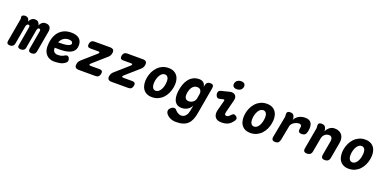

<svg xmlns="http://www.w3.org/2000/svg" viewBox="-43 -1903 6647 3302"><g transform="rotate(20 3280.5 -251.5)"><path d="M19 10Q-13 10 -28 -5.5Q-43 -21 -37 -54L38 -480Q39 -485 38.5 -489.5Q38 -494 36 -499Q28 -532 47 -546Q66 -560 94 -560Q125 -560 144 -545.5Q163 -531 171 -499Q173 -494 173.5 -489.5Q174 -485 173 -480Q186 -517 212.5 -538.5Q239 -560 274 -560Q318 -560 339.5 -535.5Q361 -511 363 -480Q374 -511 399.5 -535.5Q425 -560 472 -560Q497 -560 516 -552Q535 -544 547 -528.5Q559 -513 563 -490.5Q567 -468 562 -440L494 -54Q488 -21 468 -5.5Q448 10 416 10Q384 10 368.5 -6Q353 -22 359 -55L418 -393Q420 -402 419.5 -410Q419 -418 416 -423.5Q413 -429 408 -432.5Q403 -436 395 -436Q378 -436 369.5 -423.5Q361 -411 357 -393L297 -49Q291 -18 269 -4Q247 10 218 10Q189 10 172.5 -4Q156 -18 162 -49L222 -393Q224 -402 223.5 -409.5Q223 -417 220.5 -423Q218 -429 213 -432.5Q208 -436 200 -436Q183 -436 171.5 -423Q160 -410 157 -393L98 -55Q92 -22 71.5 -6Q51 10 19 10Z M1040 -143Q1057 -117 1055 -91Q1053 -65 1039 -53Q994 -13 941.5 -1.5Q889 10 823 10Q783 10 748.5 -4Q714 -18 688.5 -43Q663 -68 648.5 -103Q634 -138 632 -180Q629 -259 646.5 -328.5Q664 -398 702 -449.5Q740 -501 799 -530.5Q858 -560 939 -560Q1030 -560 1080.5 -521.5Q1131 -483 1134 -408Q1136 -360 1121 -327Q1106 -294 1078.5 -272.5Q1051 -251 1014 -239Q977 -227 934.5 -222Q892 -217 846.5 -217Q801 -217 758 -218V-194Q759 -177 766 -163Q773 -149 784.5 -139.5Q796 -130 811 -124.5Q826 -119 842 -119Q865 -119 882 -121Q899 -123 914 -127Q929 -131 943 -138Q957 -145 973 -155Q985 -163 1006 -163Q1027 -163 1040 -143ZM781 -325Q825 -324 867 -326Q909 -328 941.5 -335Q974 -342 993.5 -355Q1013 -368 1012 -389Q1011 -400 1005.5 -408.5Q1000 -417 990 -422.5Q980 -428 966 -431Q952 -434 935 -434Q907 -434 883 -426Q859 -418 839.5 -403.5Q820 -389 805.5 -369Q791 -349 781 -325Z M1277 0Q1233 0 1215 -21Q1197 -42 1205 -84Q1209 -108 1220 -127Q1231 -146 1249 -162L1486 -371Q1497 -380 1502 -387Q1507 -394 1508 -399Q1510 -407 1501.5 -411Q1493 -415 1475 -415H1338Q1305 -415 1292 -432Q1279 -449 1285 -482Q1291 -515 1310 -532.5Q1329 -550 1362 -550H1649Q1693 -550 1711 -529Q1729 -508 1721 -466Q1717 -442 1706 -423Q1695 -404 1677 -388L1440 -179Q1429 -170 1424 -163Q1419 -156 1418 -151Q1416 -143 1424.5 -139Q1433 -135 1451 -135H1609Q1642 -135 1655 -118Q1668 -101 1662 -68Q1656 -35 1637 -17.5Q1618 0 1585 0Z M1877 0Q1833 0 1815 -21Q1797 -42 1805 -84Q1809 -108 1820 -127Q1831 -146 1849 -162L2086 -371Q2097 -380 2102 -387Q2107 -394 2108 -399Q2110 -407 2101.5 -411Q2093 -415 2075 -415H1938Q1905 -415 1892 -432Q1879 -449 1885 -482Q1891 -515 1910 -532.5Q1929 -550 1962 -550H2249Q2293 -550 2311 -529Q2329 -508 2321 -466Q2317 -442 2306 -423Q2295 -404 2277 -388L2040 -179Q2029 -170 2024 -163Q2019 -156 2018 -151Q2016 -143 2024.5 -139Q2033 -135 2051 -135H2209Q2242 -135 2255 -118Q2268 -101 2262 -68Q2256 -35 2237 -17.5Q2218 0 2185 0Z M2618 10Q2556 10 2514 -13Q2472 -36 2448.5 -75.5Q2425 -115 2419 -166.5Q2413 -218 2423 -275Q2433 -332 2457.5 -383.5Q2482 -435 2519.5 -474.5Q2557 -514 2607 -537Q2657 -560 2719 -560Q2781 -560 2823 -537Q2865 -514 2888.5 -475Q2912 -436 2918 -384.5Q2924 -333 2913 -275Q2903 -218 2879 -166.5Q2855 -115 2817.5 -75.5Q2780 -36 2730 -13Q2680 10 2618 10ZM2640 -115Q2664 -115 2684.5 -128Q2705 -141 2720.5 -163Q2736 -185 2747 -214Q2758 -243 2763 -275Q2769 -308 2768.5 -337Q2768 -366 2760.5 -387.5Q2753 -409 2737 -422Q2721 -435 2697 -435Q2673 -435 2652.5 -422Q2632 -409 2616.5 -387Q2601 -365 2590 -336Q2579 -307 2573 -275Q2568 -243 2568.5 -214Q2569 -185 2577 -163Q2585 -141 2600.5 -128Q2616 -115 2640 -115Z M3338 -99Q3328 -76 3311 -56Q3294 -36 3271.5 -21.5Q3249 -7 3221.5 1.5Q3194 10 3163 10Q3103 10 3069 -16.5Q3035 -43 3020 -84.5Q3005 -126 3005 -176.5Q3005 -227 3014 -274Q3022 -324 3040.5 -374.5Q3059 -425 3090.5 -466.5Q3122 -508 3169 -534Q3216 -560 3281 -560Q3330 -560 3360 -533.5Q3390 -507 3396 -459L3400 -485Q3407 -523 3426.5 -541.5Q3446 -560 3483 -560Q3521 -560 3534 -541.5Q3547 -523 3540 -485L3455 0Q3444 65 3423.5 115Q3403 165 3368.5 199.5Q3334 234 3281.5 252Q3229 270 3153 270Q3123 270 3096 264.5Q3069 259 3045 248Q3021 237 3001 220.5Q2981 204 2965 181Q2958 170 2955 157Q2952 144 2954 130Q2956 116 2964.5 102.5Q2973 89 2985 78Q2997 67 3012.5 60Q3028 53 3043 53Q3053 53 3062.5 56Q3072 59 3079 67Q3090 79 3102 91Q3114 103 3128.5 112.5Q3143 122 3160 128.5Q3177 135 3197 135Q3220 135 3240 126.5Q3260 118 3276 100.5Q3292 83 3303 58Q3314 33 3320 0ZM3237 -140Q3260 -140 3280 -147.5Q3300 -155 3316 -167.5Q3332 -180 3342.5 -197.5Q3353 -215 3357 -235L3370 -315Q3374 -337 3371 -356Q3368 -375 3358.5 -389.5Q3349 -404 3332.5 -412Q3316 -420 3293 -420Q3263 -420 3240.5 -406.5Q3218 -393 3202.5 -372Q3187 -351 3177.5 -325Q3168 -299 3163 -273Q3159 -248 3159.5 -224.5Q3160 -201 3167.5 -182Q3175 -163 3192 -151.5Q3209 -140 3237 -140Z M3727 -362Q3696 -354 3677 -368.5Q3658 -383 3650 -415Q3643 -445 3654.5 -467.5Q3666 -490 3698 -498L3845 -535Q3878 -543 3904 -537.5Q3930 -532 3946 -516Q3962 -500 3967 -475Q3972 -450 3964 -420L3906 -194Q3900 -173 3900 -159.5Q3900 -146 3904.5 -138.5Q3909 -131 3917 -128Q3925 -125 3935 -125Q3955 -125 3971 -137Q3987 -149 4008 -172Q4028 -195 4048 -195.5Q4068 -196 4090 -178Q4113 -158 4113.5 -139Q4114 -120 4098 -97Q4077 -68 4056 -47.5Q4035 -27 4010 -14.5Q3985 -2 3954 4Q3923 10 3884 10Q3845 10 3816.5 -2.5Q3788 -15 3771.5 -38.5Q3755 -62 3751 -95Q3747 -128 3758 -170L3806 -351Q3810 -364 3805 -371.5Q3800 -379 3787 -376ZM3942 -617Q3901 -617 3880.5 -638Q3860 -659 3866 -695Q3872 -731 3900.5 -752Q3929 -773 3970 -773Q4011 -773 4031.5 -752Q4052 -731 4046 -695Q4040 -659 4011.5 -638Q3983 -617 3942 -617Z M4418 10Q4356 10 4314 -13Q4272 -36 4248.5 -75.5Q4225 -115 4219 -166.5Q4213 -218 4223 -275Q4233 -332 4257.5 -383.5Q4282 -435 4319.5 -474.5Q4357 -514 4407 -537Q4457 -560 4519 -560Q4581 -560 4623 -537Q4665 -514 4688.5 -475Q4712 -436 4718 -384.5Q4724 -333 4713 -275Q4703 -218 4679 -166.5Q4655 -115 4617.5 -75.5Q4580 -36 4530 -13Q4480 10 4418 10ZM4440 -115Q4464 -115 4484.5 -128Q4505 -141 4520.5 -163Q4536 -185 4547 -214Q4558 -243 4563 -275Q4569 -308 4568.5 -337Q4568 -366 4560.5 -387.5Q4553 -409 4537 -422Q4521 -435 4497 -435Q4473 -435 4452.5 -422Q4432 -409 4416.5 -387Q4401 -365 4390 -336Q4379 -307 4373 -275Q4368 -243 4368.5 -214Q4369 -185 4377 -163Q4385 -141 4400.5 -128Q4416 -115 4440 -115Z M4875 10Q4837 10 4821.5 -8.5Q4806 -27 4813 -65L4886 -449Q4888 -459 4887.5 -468Q4887 -477 4885 -487Q4880 -524 4894.5 -542Q4909 -560 4946 -560Q4983 -560 5002 -541.5Q5021 -523 5027 -487Q5029 -478 5029.5 -468.5Q5030 -459 5028 -450Q5054 -503 5104 -531.5Q5154 -560 5221 -560Q5264 -560 5292 -546Q5320 -532 5335 -505.5Q5350 -479 5352 -442Q5354 -405 5345 -360L5343 -350Q5335 -312 5314 -293.5Q5293 -275 5255 -275Q5217 -275 5202 -293.5Q5187 -312 5194 -347L5195 -352Q5198 -368 5199 -382.5Q5200 -397 5195.5 -407.5Q5191 -418 5181 -424Q5171 -430 5153 -430Q5133 -430 5109 -422.5Q5085 -415 5064 -401.5Q5043 -388 5027.5 -369Q5012 -350 5008 -328L4958 -65Q4950 -27 4931.5 -8.5Q4913 10 4875 10Z M5521 -560Q5558 -560 5578.5 -541.5Q5599 -523 5605 -487Q5607 -478 5607.5 -468.5Q5608 -459 5606 -450Q5632 -503 5671 -531.5Q5710 -560 5758 -560Q5806 -560 5840.5 -544Q5875 -528 5895 -500.5Q5915 -473 5922 -435.5Q5929 -398 5921 -355L5869 -65Q5863 -27 5841 -8.5Q5819 10 5781 10Q5743 10 5728 -8.5Q5713 -27 5719 -65L5765 -325Q5768 -342 5767 -359Q5766 -376 5759.5 -389.5Q5753 -403 5740.5 -411.5Q5728 -420 5707 -420Q5684 -420 5664 -412Q5644 -404 5628 -389.5Q5612 -375 5602 -356Q5592 -337 5588 -315L5543 -65Q5537 -27 5515 -8.5Q5493 10 5455 10Q5417 10 5401.5 -8.5Q5386 -27 5393 -65L5461 -449Q5463 -459 5462.5 -468Q5462 -477 5460 -487Q5455 -524 5469.5 -542Q5484 -560 5521 -560Z M6218 10Q6156 10 6114 -13Q6072 -36 6048.5 -75.5Q6025 -115 6019 -166.5Q6013 -218 6023 -275Q6033 -332 6057.5 -383.5Q6082 -435 6119.5 -474.5Q6157 -514 6207 -537Q6257 -560 6319 -560Q6381 -560 6423 -537Q6465 -514 6488.5 -475Q6512 -436 6518 -384.5Q6524 -333 6513 -275Q6503 -218 6479 -166.5Q6455 -115 6417.5 -75.5Q6380 -36 6330 -13Q6280 10 6218 10ZM6240 -115Q6264 -115 6284.5 -128Q6305 -141 6320.5 -163Q6336 -185 6347 -214Q6358 -243 6363 -275Q6369 -308 6368.5 -337Q6368 -366 6360.5 -387.5Q6353 -409 6337 -422Q6321 -435 6297 -435Q6273 -435 6252.5 -422Q6232 -409 6216.5 -387Q6201 -365 6190 -336Q6179 -307 6173 -275Q6168 -243 6168.5 -214Q6169 -185 6177 -163Q6185 -141 6200.5 -128Q6216 -115 6240 -115Z"/></g></svg>

Font: Maple Mono NL ExtraBold
Style: Italic
Weight: 800
Italic angle: -10°
Monospace: yes
Designer: subframe7536
Version: Version 7.000